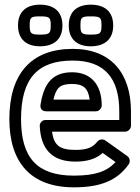

<svg xmlns="http://www.w3.org/2000/svg" viewBox="-20 -761 598 821"><path d="M291 -502C426.5 -502 490 -427.4 490 -285V-248H175C161.9 -248 149.3 -237.5 150 -221.9C154.3 -125.5 200.7 -70 302 -70C350.9 -70 389.1 -80.3 419.2 -107L474 -68C437.4 -28.2 388.1 -10 296 -10C137.4 -10 70 -87.6 70 -252C70 -425.7 140.9 -502 291 -502ZM291 -552C113.1 -552 20 -444.9 20 -252C20 -67.5 110.6 40 296 40C408.9 40 481 11.6 530.4 -58.6C537.5 -68.6 536.1 -85.1 524.5 -93.4L430.5 -160.4C421 -167.1 405.2 -166.4 396.6 -155.7C376.2 -130.5 352.7 -120 302 -120C232.7 -120 210.8 -141.2 202.4 -198H515C525.7 -198 540 -207.9 540 -223V-285C540 -447.4 454.8 -552 291 -552ZM415 -310C415 -397.1 370.4 -452 288 -452C192.6 -452 165.7 -388.1 153.3 -314.1C152.1 -306.7 151.4 -285 178 -285H390C405.1 -285 415 -299.3 415 -310ZM363.5 -335H208.4C220.1 -382.8 233 -402 288 -402C336.1 -402 356.9 -384.2 363.5 -335ZM368 -691C409.3 -691 414 -686.7 414 -652C414 -617.7 408.2 -613 368 -613C328.3 -613 324 -618.5 324 -652C324 -686.8 328.1 -691 368 -691ZM368 -741C310.4 -741 274 -712 274 -652C274 -593.8 309.4 -563 368 -563C423.8 -563 464 -589.8 464 -652C464 -713.8 425.1 -741 368 -741ZM151 -691C192.3 -691 197 -686.7 197 -652C197 -617.7 191.2 -613 151 -613C111.3 -613 107 -618.5 107 -652C107 -686.8 111.1 -691 151 -691ZM151 -741C93.4 -741 57 -712 57 -652C57 -593.8 92.4 -563 151 -563C206.8 -563 247 -589.8 247 -652C247 -713.8 208.1 -741 151 -741Z"/></svg>

Font: Fog Sans
Style: Outline
Weight: 700
Foundry: Intel Corporation
Version: Version 1.00